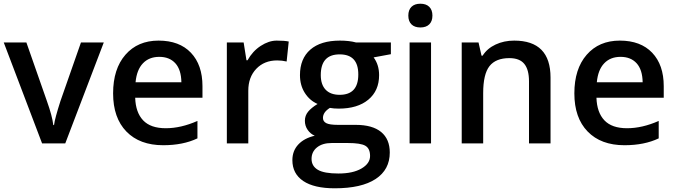

<svg xmlns="http://www.w3.org/2000/svg" viewBox="-20 -767 3619 1027"><path d="M205.1 0 0 -540H121.1L231 -226.1Q259.3 -147 265.1 -98.1H269Q273.4 -133.3 303.2 -226.1L413.1 -540H535.2L329.1 0Z M705.1 -327.1H950.2Q949.2 -394 918 -428.5Q886.7 -462.9 832 -462.9Q777.3 -462.9 744.4 -428.2Q711.4 -393.6 705.1 -327.1ZM1063 -306.2V-244.1H703.1Q705.6 -165.5 745.6 -123.3Q785.6 -81.1 866.7 -81.1Q947.8 -81.1 1036.1 -120.1V-26.9Q959.5 9.8 853 9.8Q727.1 9.8 656 -63.5Q585 -136.7 585 -267.6Q585 -398.4 650.9 -474.1Q716.8 -549.8 828.1 -549.8Q939.5 -549.8 1001.2 -484.9Q1063 -419.9 1063 -306.2Z M1524.4 -544.9 1513.2 -438Q1488.8 -443.8 1462.4 -443.8Q1393.6 -443.8 1350.8 -398.9Q1308.1 -354 1308.1 -282.2V0H1193.4V-540H1283.2L1298.3 -444.8H1304.2Q1331.1 -493.2 1374.5 -521.5Q1418 -549.8 1460 -549.8Q1502 -549.8 1524.4 -544.9Z M1796.9 -259.8Q1896.5 -259.8 1896.5 -368.2Q1897 -476.6 1796.4 -476.1Q1695.8 -476.1 1695.8 -365.2Q1695.8 -314.5 1721.9 -287.1Q1748 -259.8 1796.9 -259.8ZM1840.8 -2H1753.9Q1704.6 -2 1675.5 21.5Q1646.5 44.9 1646.5 83Q1646.5 121.1 1679.9 141.1Q1713.4 161.1 1790.5 161.1Q1867.7 161.1 1913.6 134.3Q1959.5 107.4 1959.5 67.4Q1959.5 27.3 1934.3 12.7Q1909.2 -2 1840.8 -2ZM1797.9 -549.8Q1847.7 -549.8 1883.8 -540H2070.8V-477.1L1978.5 -460Q2007.8 -420.4 2007.8 -365.2Q2007.8 -281.7 1950.2 -233.9Q1892.6 -186 1791.5 -186Q1765.6 -186 1744.6 -189.9Q1707.5 -167 1707.5 -136.2Q1707.5 -117.7 1724.9 -108.4Q1742.2 -99.1 1788.6 -99.1H1882.8Q1972.2 -99.1 2018.6 -61Q2064.9 -22.9 2064.9 48.8Q2064.9 140.6 1989.3 190.4Q1913.6 240.2 1770.5 240.2Q1660.2 240.2 1602.1 201.2Q1543.9 162.1 1543.9 89.8Q1543.9 40 1575.4 6.1Q1606.9 -27.8 1663.6 -41Q1640.6 -50.8 1625.7 -72.3Q1610.8 -93.8 1610.8 -121.1Q1610.8 -148.4 1627.9 -169.4Q1645 -190.4 1678.7 -210.9Q1636.7 -229 1610.6 -269.8Q1584.5 -310.5 1584.5 -365.2Q1584.5 -453.1 1639.9 -501.5Q1695.3 -549.8 1797.9 -549.8Z M2180.9 -636.7Q2164.1 -653.3 2164.1 -683.6Q2164.1 -713.9 2180.9 -730.5Q2197.8 -747.1 2228.5 -747.1Q2259.3 -747.1 2276.1 -730.5Q2293 -713.9 2293 -683.6Q2293 -653.3 2276.1 -636.7Q2259.3 -620.1 2228.5 -620.1Q2197.8 -620.1 2180.9 -636.7ZM2285.6 0H2170.9V-540H2285.6Z M2924.8 0H2809.6V-332Q2809.6 -394.5 2784.4 -425.3Q2759.3 -456.1 2704.6 -456.1Q2631.8 -456.1 2598.1 -413.1Q2564.5 -370.1 2564.5 -269V0H2449.7V-540H2539.6L2555.7 -469.2H2561.5Q2585.9 -507.8 2630.9 -528.8Q2675.8 -549.8 2730.5 -549.8Q2924.8 -549.8 2924.8 -352.1Z M3172.4 -327.1H3417.5Q3416.5 -394 3385.3 -428.5Q3354 -462.9 3299.3 -462.9Q3244.6 -462.9 3211.7 -428.2Q3178.7 -393.6 3172.4 -327.1ZM3530.3 -306.2V-244.1H3170.4Q3172.9 -165.5 3212.9 -123.3Q3252.9 -81.1 3334 -81.1Q3415 -81.1 3503.4 -120.1V-26.9Q3426.8 9.8 3320.3 9.8Q3194.3 9.8 3123.3 -63.5Q3052.2 -136.7 3052.2 -267.6Q3052.2 -398.4 3118.2 -474.1Q3184.1 -549.8 3295.4 -549.8Q3406.7 -549.8 3468.5 -484.9Q3530.3 -419.9 3530.3 -306.2Z"/></svg>

Font: OpenSans-Semibold
Style: Regular
Weight: 600
Foundry: Ascender Corporation
Version: Version 1.10